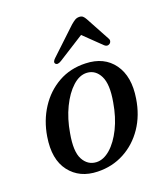

<svg xmlns="http://www.w3.org/2000/svg" viewBox="-125 -748 737 846"><g transform="rotate(-20 243.0 -324.5)"><path d="M300 -457Q386.5 -454.5 429.8 -394.2Q473 -334 457 -235Q445.5 -160.5 407.8 -104.8Q370 -49 313.2 -18.8Q256.5 11.5 188.5 9.5Q105 7.5 60 -51Q15 -109.5 31.5 -211Q43 -283 79.8 -339.5Q116.5 -396 173 -427.8Q229.5 -459.5 300 -457ZM197.5 -31.5Q230.5 -30 263 -58.2Q295.5 -86.5 320.5 -137.2Q345.5 -188 356.5 -254Q371 -334.5 351.2 -374Q331.5 -413.5 292 -416Q257.5 -418 224.8 -388.2Q192 -358.5 167 -306.8Q142 -255 131.5 -191.5Q116.5 -109.5 137 -71.5Q157.5 -33.5 197.5 -31.5ZM202.5 -504Q183.5 -492 175 -501.5Q167.5 -510.5 183 -525L303 -638Q314.5 -648 323.5 -653.5Q332.5 -659 343.5 -659Q354.5 -659 360.8 -653.5Q367 -648 372.5 -638L434 -524.5Q438 -517.5 436 -511Q434 -504.5 429.5 -501.5Q417 -493 405 -504L325 -581.5Z"/></g></svg>

Font: Fraunces 72pt S050
Style: Italic
Weight: 400
Italic angle: -16°
Version: Version 1.000; ttfautohint (v1.8.3)